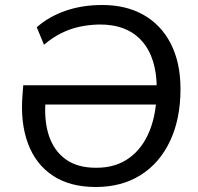

<svg xmlns="http://www.w3.org/2000/svg" viewBox="-20 -740 794 768"><path d="M363 8Q259 8 190.5 -38Q122 -84 91.5 -167Q61 -250 70 -360L73 -399H652L645 -322H137L164 -357Q154 -267 174 -202.5Q194 -138 242.5 -103Q291 -68 367 -69Q442 -69 496 -107.5Q550 -146 578.5 -217Q607 -288 607 -385Q607 -509 547.5 -576Q488 -643 376 -642Q335 -641 298 -633Q261 -625 225.5 -607.5Q190 -590 156 -561L127 -631Q176 -674 242.5 -697Q309 -720 389 -720Q485 -720 555 -680Q625 -640 663.5 -564.5Q702 -489 702 -384Q702 -265 660.5 -176.5Q619 -88 543 -40Q467 8 363 8Z"/></svg>

Font: Muli Medium
Style: Italic
Weight: 500
Italic angle: -4.541°
Designer: Vernon Adams
Foundry: Vernon Adams
Version: Version 2.100; ttfautohint (v1.8.1.43-b0c9)